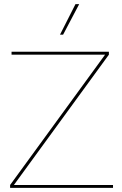

<svg xmlns="http://www.w3.org/2000/svg" viewBox="-20 -911 592 931"><path d="M43 -8 40 -14H528V0H29V-14L494 -652L497 -646H36V-660H508V-646ZM346 -891H364L286 -743H271Z"/></svg>

Font: Work Sans Thin
Style: Regular
Weight: 250
Designer: Wei Huang
Foundry: Wei Huang
Version: Version 2.012